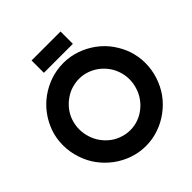

<svg xmlns="http://www.w3.org/2000/svg" viewBox="-360 -1711 1982 1982"><g transform="rotate(-45 631.5 -720.0)"><path d="M30 -602Q30 -701 61 -789.5Q92 -878 148 -954Q203 -1029 279.5 -1084Q356 -1139 444 -1169Q488 -1184 535.5 -1192Q583 -1200 632 -1200Q733 -1200 822 -1168.5Q911 -1137 985 -1084Q1070 -1021 1123 -943.5Q1176 -866 1202 -790Q1217 -745 1225 -698Q1233 -651 1233 -602Q1233 -504 1202.5 -411Q1172 -318 1117 -241Q1061 -165 984.5 -108.5Q908 -52 821 -22Q730 10 632 10Q532 10 442 -22Q352 -54 278 -109Q203 -165 147.5 -240Q92 -315 61 -410Q46 -455 38 -503.5Q30 -552 30 -602ZM265 -600Q265 -539 284 -480Q303 -421 336 -376Q372 -326 418 -291.5Q464 -257 517 -240Q573 -220 633 -220Q693 -220 748 -239.5Q803 -259 848 -294Q893 -328 927 -375.5Q961 -423 979 -480Q988 -508 993 -538Q998 -568 998 -600Q998 -659 979 -715.5Q960 -772 927 -817Q857 -912 747 -951Q692 -970 633 -970Q585 -970 529 -954.5Q473 -939 417 -898Q371 -864 336.5 -818Q302 -772 284 -717Q275 -689 270 -659.5Q265 -630 265 -600ZM420 -1270V-1450H843V-1270Z"/></g></svg>

Font: Boldonse
Style: Regular
Weight: 400
Designer: Universitype Foundry
Foundry: Universitype Foundry
Version: Version 1.000; ttfautohint (v1.8.4.7-5d5b)